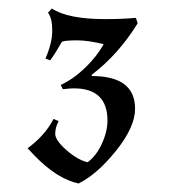

<svg xmlns="http://www.w3.org/2000/svg" viewBox="-20 -772 400 452"><path d="M233 -488Q233 -564 154 -564Q144 -564 128 -562L123 -572Q153 -586 180.5 -612.5Q208 -639 224 -668Q188 -677 161.5 -677Q135 -677 126 -674Q107 -641 98 -630L87 -634Q103 -671 103 -700Q103 -729 93 -742L102 -752Q140 -727 228 -727Q268 -727 300 -730L304 -717Q259 -644 196 -596V-593Q298 -593 298 -516Q298 -473 253.5 -417.5Q209 -362 165 -340Q114 -351 61 -406L45 -423Q86 -453 106 -492L118 -487Q110 -472 110 -457Q110 -442 136 -419Q162 -396 186 -390Q206 -404 219.5 -433Q233 -462 233 -488Z"/></svg>

Font: Almendra
Style: Italic
Weight: 400
Italic angle: -12°
Designer: Ana Sanfelippo
Foundry: Ana Sanfelippo
Version: Version 1.004